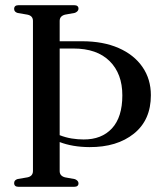

<svg xmlns="http://www.w3.org/2000/svg" viewBox="-20 -720 634 740"><path d="M210 -60.5Q210 -42 230.5 -36.5L269 -29.5Q282.5 -23.5 282.5 -13.5Q282.5 0 265.5 0H51.5Q34.5 0 34.5 -14.5Q34.5 -26 48 -30L86 -36.5Q107 -41 107 -61V-639.5Q107 -659 86 -663.5L48 -670Q34.5 -674 34.5 -685.5Q34.5 -700 51.5 -700H265.5Q282.5 -700 282.5 -686.5Q282.5 -676.5 269 -670.5L230.5 -663.5Q210 -658 210 -639.5V-561H296.5Q377.5 -561 437 -535Q496.5 -509 529 -462Q561.5 -415 561.5 -353Q561.5 -257.5 496.2 -205Q431 -152.5 324.5 -153Q259 -153.5 210 -172.5ZM302 -182.5Q371.5 -182 411.5 -225.2Q451.5 -268.5 451.5 -352.5Q451.5 -436 402.5 -484.5Q353.5 -533 263 -533H210V-199Q233 -190 256.5 -186.2Q280 -182.5 302 -182.5Z"/></svg>

Font: Fraunces 144pt S050
Style: Regular
Weight: 400
Version: Version 1.000; ttfautohint (v1.8.3)